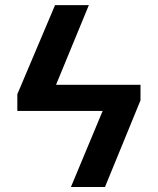

<svg xmlns="http://www.w3.org/2000/svg" viewBox="-20 -748 630 768"><path d="M335.4 -727.5 204.1 -408.7H542V-346.7L399.9 0H263.7L390.6 -304.2H49.3V-371.1L200.2 -727.5Z"/></svg>

Font: Inter Display Semi Bold
Style: Regular
Weight: 600
Designer: Rasmus Andersson
Foundry: rsms
Version: Version 4.000;git-37864ae